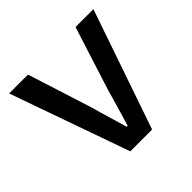

<svg xmlns="http://www.w3.org/2000/svg" viewBox="-142 -689 828 828"><g transform="rotate(-45 272.5 -275.0)"><path d="M224 -253 130 -548H15L208 -2H341L529 -548H420L326 -253C311 -197 294 -144 278 -88H272C256 -144 239 -197 224 -253Z"/></g></svg>

Font: Bithumb Trading Sans Medium
Style: Regular
Weight: 500
Designer: Ham Hyungwon
Foundry: Bithumb
Version: Version 1.200;FEAKit 1.0